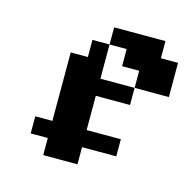

<svg xmlns="http://www.w3.org/2000/svg" viewBox="-67 -448 516 516"><g transform="rotate(15 190.5 -190.5)"><path d="M95.2 -95.2H142.9V-47.6H95.2ZM47.6 -95.2H95.2V-47.6H47.6ZM142.9 -95.2H190.5V-47.6H142.9ZM95.2 -47.6H142.9V0H95.2ZM142.9 -47.6H190.5V0H142.9ZM95.2 -190.5H142.9V-142.9H95.2ZM142.9 -190.5H190.5V-142.9H142.9ZM142.9 -238.1H190.5V-190.5H142.9ZM142.9 -285.7H190.5V-238.1H142.9ZM95.2 -285.7H142.9V-238.1H95.2ZM95.2 -238.1H142.9V-190.5H95.2ZM142.9 -333.3H190.5V-285.7H142.9ZM190.5 -381H238.1V-333.3H190.5ZM285.7 -381H333.3V-333.3H285.7ZM238.1 -381H285.7V-333.3H238.1ZM285.7 -333.3H333.3V-285.7H285.7ZM190.5 -95.2H238.1V-47.6H190.5ZM238.1 -333.3H285.7V-285.7H238.1ZM333.3 -333.3H381V-285.7H333.3ZM333.3 -285.7H381V-238.1H333.3ZM285.7 -285.7H333.3V-238.1H285.7ZM238.1 -238.1H285.7V-190.5H238.1ZM190.5 -238.1H238.1V-190.5H190.5ZM95.2 -142.9H142.9V-95.2H95.2ZM142.9 -142.9H190.5V-95.2H142.9ZM238.1 -95.2H285.7V-47.6H238.1Z"/></g></svg>

Font: Jacquard 12
Style: Regular
Weight: 400
Designer: Sarah Cadigan-Fried
Version: Version 1.000; ttfautohint (v1.8.4.7-5d5b)